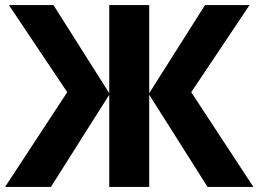

<svg xmlns="http://www.w3.org/2000/svg" viewBox="-21 -734 1015 754"><path d="M14 -714H189L408 -368V-714H565V-368L784 -714H959L730 -372L974 0H794L565 -362V0H408V-362L179 0H-1L243 -372Z"/></svg>

Font: Noto Sans UI ExtraBold
Style: Regular
Weight: 800
Designer: Monotype Design Team
Foundry: Monotype Imaging Inc.
Version: Version 1.001